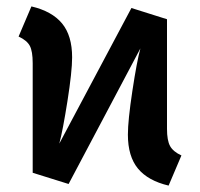

<svg xmlns="http://www.w3.org/2000/svg" viewBox="-20 -564 624 599"><path d="M501 -162Q501 -126 510.5 -108.5Q520 -91 546 -79L506 15Q442 0 410.5 -38Q379 -76 379 -144Q379 -188 393 -280.5Q407 -373 418 -413L194 10L82 -25V-367Q82 -404 73 -421Q64 -438 38 -450L78 -544Q142 -529 173.5 -491Q205 -453 205 -385Q205 -341 190.5 -249Q176 -157 165 -116L390 -539L501 -504Z"/></svg>

Font: FiraGO Medium
Style: Regular
Weight: 500
Designer: bBox Type
Foundry: bBox Type GmbH
Version: Version 1.001;PS 001.001;hotconv 1.0.88;makeotf.lib2.5.64775